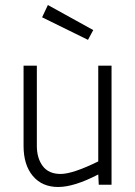

<svg xmlns="http://www.w3.org/2000/svg" viewBox="-20 -737 540 766"><path d="M374 0 372 -41Q276 9 212 9Q148 9 111 -35Q74 -79 74 -155V-475H127V-155Q127 -106 150.5 -74.5Q174 -43 222 -43Q270 -43 372 -93V-475H425V0ZM171 -717 352 -617 331 -578 148 -668Z"/></svg>

Font: Lekton
Style: Regular
Weight: 400
Designer: Paolo Mazzetti, Luciano Perondi, Raffaele Flato, Elena Papassissa, Emilio Macchia, Michela Povoleri, Tobias Seemiller, R
Version: Version 34.000